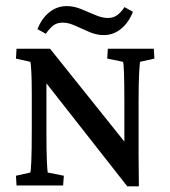

<svg xmlns="http://www.w3.org/2000/svg" viewBox="-20 -624 573 646"><path d="M398.4 -122.6V-280.3Q398.4 -345.2 397.2 -378.7Q396 -412.1 394 -416L340.8 -426.8L342.8 -460H497.6L499.5 -426.8L451.2 -416Q450.2 -412.1 448.2 -378.7Q446.3 -345.2 446.3 -280.3V-105.5Q446.3 -77.1 446.8 -50.8Q447.3 -24.4 447.3 2.9H408.2L110.8 -376L136.2 -377V-184.1Q136.2 -115.7 137.7 -82.3Q139.2 -48.8 140.6 -43.5L194.8 -32.7L192.4 0H35.6L33.7 -32.7L82 -43.5Q84 -48.8 85.4 -83Q86.9 -117.2 86.9 -184.1V-308.6Q86.9 -355.5 85.4 -382.8Q84 -410.2 82 -416L33.7 -426.8L35.6 -460H148.4L418.5 -122.6ZM398.9 -600.1 427.2 -584.5Q413.6 -548.8 387.7 -527.3Q361.8 -505.9 328.6 -505.9Q305.2 -505.9 280.5 -516.4Q255.9 -526.9 233.2 -537.4Q210.4 -547.9 191.4 -547.9Q171.4 -547.9 158.7 -537.8Q146 -527.8 134.3 -510.3L106 -525.9Q120.1 -562 146 -582.8Q171.9 -603.5 204.6 -603.5Q228.5 -603.5 252.9 -593.5Q277.3 -583.5 300.5 -573.5Q323.7 -563.5 342.8 -563.5Q361.3 -563.5 374.3 -573Q387.2 -582.5 398.9 -600.1Z"/></svg>

Font: Lateef
Style: Regular
Weight: 400
Designer: SIL International
Foundry: SIL International
Version: Version 4.200